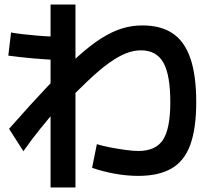

<svg xmlns="http://www.w3.org/2000/svg" viewBox="-20 -809 920 848"><path d="M203.3 18.9V-788.9H313.3V18.9ZM246.7 -544.4Q223.3 -544.4 193.3 -546.1Q163.3 -547.8 131.7 -550.6Q100 -553.3 70.6 -556.7Q41.1 -560 16.7 -563.3L28.9 -665.6Q52.2 -661.1 82.8 -657.8Q113.3 -654.4 144.4 -651.7Q175.6 -648.9 204.4 -647.8Q233.3 -646.7 257.8 -646.7ZM386.7 -67.8 407.8 -172.2Q433.3 -164.4 467.8 -157.8Q502.2 -151.1 535.6 -146.7Q568.9 -142.2 591.1 -142.2Q667.8 -142.2 700 -191.7Q732.2 -241.1 732.2 -357.8Q732.2 -477.8 701.7 -532.2Q671.1 -586.7 602.2 -586.7Q570 -586.7 536.1 -573.3Q502.2 -560 461.1 -530.6Q420 -501.1 367.2 -451.1Q314.4 -401.1 243.3 -327.8H230Q195.6 -286.7 157.2 -239.4Q118.9 -192.2 83.3 -141.1L20 -240Q116.7 -350 190.6 -427.8Q264.4 -505.6 322.2 -557.8Q380 -610 427.8 -640Q475.6 -670 518.9 -683.3Q562.2 -696.7 608.9 -696.7Q691.1 -696.7 743.3 -661.1Q795.6 -625.6 821.1 -550.6Q846.7 -475.6 846.7 -357.8Q846.7 -242.2 820.6 -170Q794.4 -97.8 737.8 -65Q681.1 -32.2 591.1 -32.2Q542.2 -32.2 490.6 -41.1Q438.9 -50 386.7 -67.8Z"/></svg>

Font: Paperlogy 6 SemiBold
Style: Regular
Weight: 600
Designer: redesigned by Lee Juim, glyphs from Gmarket Sans & Montserrat
Foundry: PT&
Version: Version 1.001